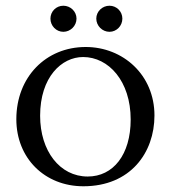

<svg xmlns="http://www.w3.org/2000/svg" viewBox="-20 -638 595 670"><path d="M270 -439C359 -439 436 -355 436 -221C436 -98 375 -22 286 -22C189 -22 120 -111 120 -234C120 -369 195 -439 270 -439ZM519 -235C519 -377 409 -474 279 -474C140 -474 37 -369 37 -222C37 -86 136 12 271 12C435 12 519 -105 519 -235ZM316 -573C316 -548 337 -527 362 -527C387 -527 407 -548 407 -573C407 -598 387 -618 362 -618C337 -618 316 -598 316 -573ZM156 -573C156 -548 176 -527 201 -527C226 -527 247 -548 247 -573C247 -598 226 -618 201 -618C176 -618 156 -598 156 -573Z"/></svg>

Font: Linux Libertine O C
Style: Regular
Weight: 400
Designer: Philipp H. Poll
Foundry: Philipp H. Poll
Version: Version 4.0.3